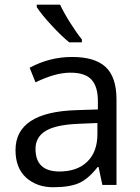

<svg xmlns="http://www.w3.org/2000/svg" viewBox="-20 -786 596 816"><path d="M231.9 -57.1Q307.6 -57.1 350.6 -98.6Q393.6 -140.1 394 -214.8V-263.2L313 -259.8Q216.8 -255.9 173.8 -229.5Q130.9 -203.1 130.9 -153.3Q130.9 -57.6 231.9 -57.1ZM475.1 -365.2V0H415L398.9 -76.2H395Q355.5 -25.4 315.4 -7.8Q275.4 9.8 206.1 9.8Q136.7 9.8 90.8 -31.2Q45.9 -72.3 45.9 -147.9Q45.9 -310.1 305.2 -317.9L396 -320.8V-354Q396.5 -417 369.1 -447.3Q341.8 -477.5 278.3 -477.1Q214.8 -477.1 130.9 -436L106 -498Q190.4 -543.9 286.6 -543.9Q382.8 -543.9 428.7 -501.5Q474.6 -459 475.1 -365.2ZM328.1 -606H274.4Q242.7 -631.3 199.2 -678.2Q155.8 -725.1 136.2 -755.9V-766.1H235.4Q251 -732.4 278.8 -688.5Q306.6 -644.5 328.1 -618.2Z"/></svg>

Font: OpenSans-Regular
Style: Regular
Weight: 400
Foundry: Ascender Corporation
Version: Version 1.10